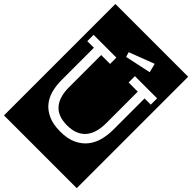

<svg xmlns="http://www.w3.org/2000/svg" viewBox="-332 -1041 1377 1377"><g transform="rotate(45 357.0 -352.0)"><path d="M508 -745 491 -813 300 -740 311 -703ZM678 -586V-650H453V-586H546V-267Q546 -162 498 -109Q450 -56 359 -56Q265 -56 220 -108.5Q175 -161 175 -258V-586H265V-650H34V-586H101V-256Q101 -203 113.5 -155Q126 -107 155.5 -70.5Q185 -34 234 -12Q283 10 355 10Q430 10 480 -14Q530 -38 560 -77Q590 -116 602.5 -165.5Q615 -215 615 -267V-586ZM-12 -917H726V213H-12Z"/></g></svg>

Font: Zilla Slab Regular Highlight
Style: Regular
Weight: 410
Designer: Typotheque Type Foundry
Foundry: Typotheque type foundry
Version: Version 1.0; 2017